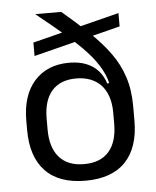

<svg xmlns="http://www.w3.org/2000/svg" viewBox="-50 -705 620 761"><g transform="rotate(-5 260.0 -324.5)"><path d="M260 12.5Q155 12.5 100.8 -44.2Q46.5 -101 46.5 -207.5V-244.5Q46.5 -346 97.2 -402.5Q148 -459 235.5 -459Q274 -459 303 -447.5Q332 -436 351 -414.5Q370 -393 379 -363.5L400 -368.5L392.5 -250.5Q392 -285.5 382.5 -312.5Q373 -339.5 355.8 -357.5Q338.5 -375.5 313.8 -385Q289 -394.5 258 -394.5Q194 -394.5 160.8 -356.2Q127.5 -318 127.5 -246V-203Q127.5 -130.5 161.5 -92Q195.5 -53.5 260 -53.5Q325 -53.5 358.8 -92Q392.5 -130.5 392.5 -203Q392.5 -221.5 392.5 -238.5Q392.5 -255.5 392.5 -277Q392 -297 392 -310Q392 -323 391.5 -341Q386 -382 366.2 -418.5Q346.5 -455 312.5 -492Q278.5 -529 230 -570.5Q181.5 -612 119 -662V-662.5H222Q281.5 -612 328.2 -567.5Q375 -523 407.2 -478.5Q439.5 -434 456.5 -382.2Q473.5 -330.5 473.5 -265.5V-208Q473.5 -101 419.2 -44.2Q365 12.5 260 12.5ZM447.5 -585 101.5 -497.5V-551L447.5 -638Z"/></g></svg>

Font: Anek Devanagari Medium
Style: Regular
Weight: 400
Version: Version 1.003